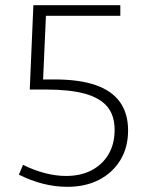

<svg xmlns="http://www.w3.org/2000/svg" viewBox="-20 -715 568 742"><path d="M240 7Q147 7 53 -40L69 -78Q111 -57 153.5 -46Q196 -35 235 -35Q292 -35 334 -57Q376 -79 399.5 -119Q423 -159 423 -213Q423 -269 394.5 -303Q366 -337 307.5 -353Q249 -369 158 -369H95L109 -695H445V-654H143L158 -665L146 -396L132 -408H190Q287 -408 350 -386Q413 -364 444 -320Q475 -276 475 -211Q475 -145 445 -96Q415 -47 362.5 -20Q310 7 240 7Z"/></svg>

Font: Bitter Thin Light
Style: Regular
Weight: 300
Version: Version 2.002